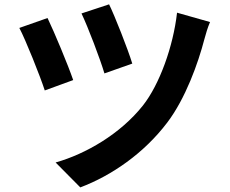

<svg xmlns="http://www.w3.org/2000/svg" viewBox="-20 -799 1040 868"><path d="M473.1 -779.4 348.4 -738.2C378 -676.5 433.4 -530.6 452.1 -467.1L578 -511.5C558.6 -575.8 497.8 -729.7 473.1 -779.4ZM929.5 -699.4 780.4 -741.6C763.1 -588.9 701.3 -417.3 626.1 -322C524 -193.4 367.9 -103.1 231.4 -64.4L343 48.2C485.6 -5.6 631.4 -106.7 736.3 -245.2C818.6 -353.9 875.6 -512.7 903.9 -621.5C909.8 -643.8 918.7 -674.2 929.5 -699.4ZM194.9 -717.5 67.4 -672.7C95.7 -619.2 161.5 -454.8 182.4 -390.1L310.9 -437C287.7 -504.9 225.5 -653.9 194.9 -717.5Z"/></svg>

Font: Source Han Sans JP VF
Style: Regular
Weight: 250
Designer: Ryoko NISHIZUKA 西塚涼子 (kana, bopomofo & ideographs); Paul D. Hunt (Latin, Greek & Cyrillic); Sandoll Communications 산돌커뮤니
Foundry: Adobe
Version: Version 2.004;hotconv 1.0.118;makeotfexe 2.5.65603